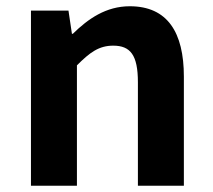

<svg xmlns="http://www.w3.org/2000/svg" viewBox="-20 -594 681 614"><path d="M79 0H226V-385C267 -426 296 -448 342 -448C397 -448 421 -418 421 -331V0H568V-349C568 -490 516 -574 395 -574C319 -574 262 -534 213 -486H210L199 -560H79Z"/></svg>

Font: Noto Sans HK
Style: Bold
Weight: 700
Designer: Ryoko NISHIZUKA 西塚涼子 (kana, bopomofo & ideographs); Paul D. Hunt (Latin, Greek & Cyrillic); Sandoll Communications 산돌커뮤니
Foundry: Adobe
Version: Version 2.002;hotconv 1.0.116;makeotfexe 2.5.65601